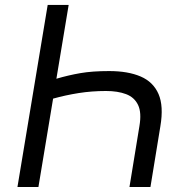

<svg xmlns="http://www.w3.org/2000/svg" viewBox="-20 -747 762 767"><path d="M581 0H497.2L536.9 -242.9Q546.2 -296.9 531.6 -327.6Q517 -358.3 483.7 -370.9Q450.3 -383.5 403.4 -383.5Q346.9 -383.5 294.2 -375.2Q241.5 -366.8 192.1 -353L133.5 0H49.7L170.5 -727.3H254.3L205.3 -432.5Q253.9 -446.7 301.3 -454.9Q348.7 -463.1 416.2 -463.1Q491.5 -463.1 541.9 -441.4Q592.3 -419.7 613.3 -371.4Q634.2 -323.2 620.7 -242.9Z"/></svg>

Font: Inter UI
Style: Italic
Weight: 400
Italic angle: -9.39999°
Designer: Rasmus Andersson
Foundry: rsms
Version: 3.2;8d6f07862